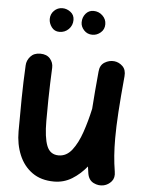

<svg xmlns="http://www.w3.org/2000/svg" viewBox="-58 -830 704 939"><g transform="rotate(5 294.5 -360.0)"><path d="M541.5 -479Q531.7 -374.5 527.1 -301.5Q522.5 -228.5 522.5 -173.3Q522.5 -127 525.4 -88.1Q528.3 -49.3 534.7 -10.3Q540 19.5 524.7 37.6Q509.3 55.7 487.3 61Q461.9 66.9 437 54.7Q412.1 42.5 406.7 9.8Q403.8 -7.3 401.9 -23.9Q370.1 15.1 330.3 39.6Q290.5 64 242.7 64Q178.7 64 135.5 33.2Q92.3 2.4 70.6 -49.8Q48.8 -102.1 48.8 -165.5Q48.8 -243.7 49.8 -325.4Q50.8 -407.2 55.2 -489.7Q56.2 -514.2 73.5 -533.7Q90.8 -553.2 121.6 -553.2Q153.3 -553.2 169.9 -534.2Q186.5 -515.1 185.5 -489.7Q183.6 -451.2 182.4 -413.6Q181.2 -376 180.4 -331.8Q179.7 -287.6 179.7 -228.5Q179.7 -147 195.8 -106.2Q211.9 -65.4 253.9 -65.4Q292.5 -65.4 319.6 -100.3Q346.7 -135.3 365.5 -190.2Q384.3 -245.1 397.5 -305.7L397.9 -308.1Q400.4 -347.2 404.3 -392.6Q408.2 -438 413.1 -491.2Q415.5 -522.5 438 -536.4Q460.4 -550.3 485.4 -547.9Q508.8 -545.4 526.6 -528.1Q544.4 -510.7 541.5 -479ZM425.8 -724.1Q425.8 -698.7 407.5 -683.1Q389.2 -667.5 367.2 -667.5Q341.8 -667.5 325.7 -685.1Q309.6 -702.6 309.6 -723.6Q309.6 -748.5 324.7 -766.4Q339.8 -784.2 362.8 -784.2Q388.7 -784.2 407.2 -766.6Q425.8 -749 425.8 -724.1ZM269 -731.4Q269 -704.6 250.5 -686Q231.9 -667.5 205.1 -667.5Q180.7 -667.5 166.7 -686.5Q152.8 -705.6 152.8 -726.1Q152.8 -750.5 169.7 -767.3Q186.5 -784.2 210.4 -784.2Q231.9 -784.2 250.5 -770Q269 -755.9 269 -731.4Z"/></g></svg>

Font: Mikhak-FD Bold
Style: Regular
Weight: 700
Designer: Amin Abedi
Version: Version 3.3